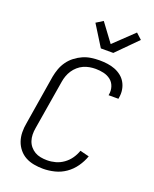

<svg xmlns="http://www.w3.org/2000/svg" viewBox="-177 -1082 954 1189"><g transform="rotate(20 300.0 -488.0)"><path d="M256 8Q225 8 195 2.5Q165 -3 140 -16.5Q115 -30 96.5 -52.5Q78 -75 68.5 -102.5Q59 -130 58.5 -161Q58 -192 64 -223L117 -548Q122 -575 131.5 -601.5Q141 -628 158 -652Q175 -676 198.5 -694Q222 -712 248 -723.5Q274 -735 302 -739Q330 -743 357 -743Q383 -743 409 -739.5Q435 -736 458.5 -727Q482 -718 501.5 -702.5Q521 -687 533 -665.5Q545 -644 549 -618.5Q553 -593 548 -566L547 -559H482L483 -564Q488 -591 479.5 -616.5Q471 -642 451 -657.5Q431 -673 405 -679Q379 -685 352 -685Q332 -685 312 -681.5Q292 -678 273 -669.5Q254 -661 237.5 -646.5Q221 -632 209.5 -614.5Q198 -597 191 -577.5Q184 -558 181 -539L127 -213Q123 -191 123.5 -169.5Q124 -148 130.5 -128.5Q137 -109 150 -93.5Q163 -78 180 -68Q197 -58 218 -54Q239 -50 261 -50Q289 -50 316.5 -57.5Q344 -65 368.5 -82.5Q393 -100 410 -124.5Q427 -149 436 -176L496 -161Q483 -124 459.5 -90.5Q436 -57 403 -34Q370 -11 331.5 -1.5Q293 8 256 8ZM338 -815 252 -953 297 -981 386 -861 515 -984 553 -949 420 -815Z"/></g></svg>

Font: Iosevka Light Extended
Style: Italic
Weight: 300
Width: 7
Italic angle: -9°
Monospace: yes
Designer: Belleve Invis
Foundry: Belleve Invis
Version: Version 32.5.0; ttfautohint (v1.8.4)